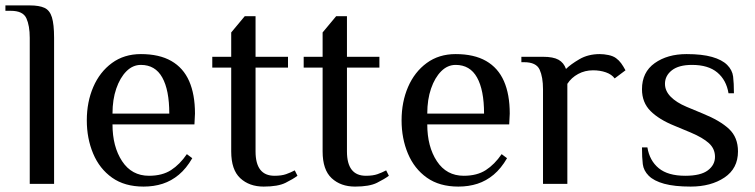

<svg xmlns="http://www.w3.org/2000/svg" viewBox="-34 -680 2791 710"><path d="M76 0V-540Q76 -585 63.5 -612.5Q51 -640 6 -640H-14V-660H76Q111 -660 130.5 -651Q150 -642 158 -616Q166 -590 166 -540V0Z M497 10Q427 10 380.5 -23Q334 -56 310.5 -112Q287 -168 287 -235Q287 -303 311 -358.5Q335 -414 380 -447Q425 -480 487 -480Q555 -480 599.5 -454.5Q644 -429 665.5 -380Q687 -331 687 -260L685 -220H382Q382 -138 417.5 -84Q453 -30 517 -30Q566 -30 598.5 -51Q631 -72 657 -110L677 -95Q655 -57 627.5 -34Q600 -11 567.5 -0.5Q535 10 497 10ZM382 -260H592Q592 -347 566 -393.5Q540 -440 487 -440Q457 -440 433.5 -416.5Q410 -393 396 -352.5Q382 -312 382 -260Z M941 10Q888 10 854.5 -21Q821 -52 821 -120V-430H751V-470H821V-560L871 -620H911V-470H1031V-430H911V-120Q911 -75 928.5 -52.5Q946 -30 981 -30Q1007 -30 1024 -36Q1041 -42 1056 -50L1066 -30Q1050 -18 1022 -4Q994 10 941 10Z M1279 10Q1226 10 1192.5 -21Q1159 -52 1159 -120V-430H1089V-470H1159V-560L1209 -620H1249V-470H1369V-430H1249V-120Q1249 -75 1266.5 -52.5Q1284 -30 1319 -30Q1345 -30 1362 -36Q1379 -42 1394 -50L1404 -30Q1388 -18 1360 -4Q1332 10 1279 10Z M1661 10Q1591 10 1544.5 -23Q1498 -56 1474.5 -112Q1451 -168 1451 -235Q1451 -303 1475 -358.5Q1499 -414 1544 -447Q1589 -480 1651 -480Q1719 -480 1763.5 -454.5Q1808 -429 1829.5 -380Q1851 -331 1851 -260L1849 -220H1546Q1546 -138 1581.5 -84Q1617 -30 1681 -30Q1730 -30 1762.5 -51Q1795 -72 1821 -110L1841 -95Q1819 -57 1791.5 -34Q1764 -11 1731.5 -0.5Q1699 10 1661 10ZM1546 -260H1756Q1756 -347 1730 -393.5Q1704 -440 1651 -440Q1621 -440 1597.5 -416.5Q1574 -393 1560 -352.5Q1546 -312 1546 -260Z M1974 0V-350Q1974 -395 1961.5 -422.5Q1949 -450 1904 -450H1894V-470H1974Q2012 -470 2031.5 -459Q2051 -448 2059 -425Q2076 -442 2108.5 -461Q2141 -480 2184 -480Q2199 -480 2216 -476.5Q2233 -473 2244 -465Q2255 -457 2263 -446Q2271 -435 2279 -420L2239 -390Q2228 -405 2206.5 -412.5Q2185 -420 2159 -420Q2129 -420 2104 -406.5Q2079 -393 2064 -370Q2064 -365 2064 -355.5Q2064 -346 2064 -340V0Z M2520 10Q2460 10 2422 -0.5Q2384 -11 2365 -30Q2346 -49 2343 -73Q2340 -97 2340 -135H2360Q2368 -86 2402 -58Q2436 -30 2500 -30Q2557 -30 2583.5 -50Q2610 -70 2610 -100Q2610 -130 2587.5 -150.5Q2565 -171 2520 -190L2460 -215Q2403 -238 2371.5 -269.5Q2340 -301 2340 -350Q2340 -413 2387 -446.5Q2434 -480 2505 -480Q2562 -480 2599 -469.5Q2636 -459 2655 -440Q2674 -421 2677 -397Q2680 -373 2680 -335H2660Q2652 -384 2618.5 -412Q2585 -440 2525 -440Q2476 -440 2450.5 -420Q2425 -400 2425 -370Q2425 -344 2446 -322.5Q2467 -301 2505 -285L2565 -260Q2629 -234 2662 -203Q2695 -172 2695 -120Q2695 -57 2645 -23.5Q2595 10 2520 10Z"/></svg>

Font: El Messiri
Style: Regular
Weight: 400
Designer: Mohamed Gaber
Foundry: Kief Type Foundry
Version: Version 2.020